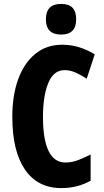

<svg xmlns="http://www.w3.org/2000/svg" viewBox="-20 -1046 531 983"><path d="M311 -687Q254 -687 227 -620.5Q200 -554 200 -448Q200 -333 228.5 -273.5Q257 -214 315 -214Q347 -214 378 -225.5Q409 -237 444 -255V-121Q377 -83 294 -83Q173 -83 108 -177.5Q43 -272 43 -449Q43 -557 73 -640Q103 -723 160.5 -770Q218 -817 298 -817Q343 -817 384 -804.5Q425 -792 465 -768L424 -643Q395 -662 367 -674.5Q339 -687 311 -687ZM293 -1026Q333 -1026 351.5 -1006Q370 -986 370 -947Q370 -869 293 -869Q215 -869 215 -947Q215 -1026 293 -1026Z"/></svg>

Font: Noto Sans Kannada UI ExtraCondensed ExtraBold
Style: Regular
Weight: 800
Width: 2
Designer: Jelle Bosma - Monotype Design Team
Foundry: Monotype Imaging Inc.
Version: Version 2.005; ttfautohint (v1.8.4.7-5d5b)